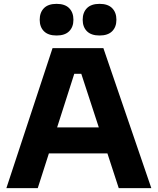

<svg xmlns="http://www.w3.org/2000/svg" viewBox="-20 -981 822 1001"><path d="M187 -877.9Q187 -916 209.2 -938.5Q231.4 -960.9 274.9 -960.9Q318.4 -960.9 340.6 -938.5Q362.8 -916 362.8 -877.9Q362.8 -840.3 340.6 -818.1Q318.4 -795.9 274.9 -795.9Q231.4 -795.9 209.2 -818.1Q187 -840.3 187 -877.9ZM411.1 -877.9Q411.1 -916 433.3 -938.5Q455.6 -960.9 499 -960.9Q542.5 -960.9 564.7 -938.5Q586.9 -916 586.9 -877.9Q586.9 -840.3 564.7 -818.1Q542.5 -795.9 499 -795.9Q455.6 -795.9 433.3 -818.1Q411.1 -840.3 411.1 -877.9ZM176.8 0H13.2L253.9 -730H519L769 0H599.1L540 -181.2H234.9ZM277.8 -316.9H495.1L403.8 -596.2H367.2Z"/></svg>

Font: Sora
Style: Bold
Weight: 700
Designer: Jonathan Barnbrook, Julián Moncada
Foundry: Barnbrook Fonts
Version: Version 2.000